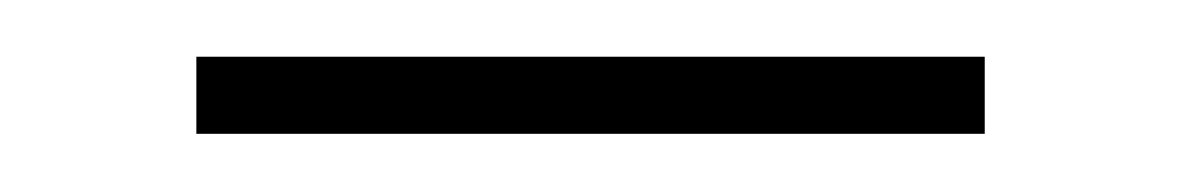

<svg xmlns="http://www.w3.org/2000/svg" viewBox="-20 -314 406 66"><path d="M47.5 -268V-294.5H318.5V-268Z"/></svg>

Font: Imbue 50pt Black
Style: Regular
Weight: 900
Designer: Tyler Finck
Foundry: Etcetera Type Company
Version: Version 1.102; ttfautohint (v1.8.3)